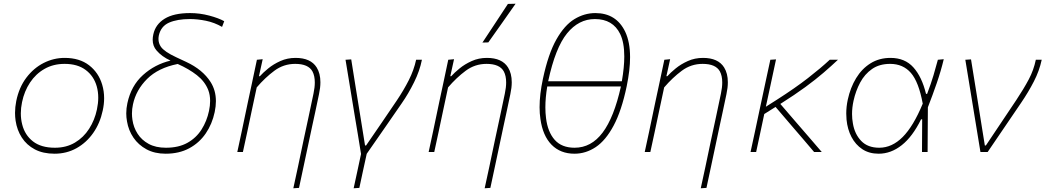

<svg xmlns="http://www.w3.org/2000/svg" viewBox="-20 -814 5598 1028"><path d="M272 9Q210.5 9 166.5 -14.2Q122.5 -37.5 96.8 -77.5Q71 -117.5 63.5 -168Q60.5 -188.5 60.5 -209.5Q60.5 -240.5 67 -273Q82 -346.5 121.2 -398.2Q160.5 -450 214 -477Q267.5 -504 326 -504Q406 -504 457 -464.5Q508 -425 527 -361Q537.5 -326 537.5 -288Q537.5 -256 530 -222Q515.5 -154 479 -102Q442.5 -50 389.5 -20.5Q336.5 9 272 9ZM274 -23Q335 -23 381.2 -50.5Q427.5 -78 457.2 -124.5Q487 -171 499 -228Q506 -261 506 -291Q506 -323 498 -351.5Q482.5 -406.5 439 -439.2Q395.5 -472 326 -472Q265.5 -472 218.5 -445.2Q171.5 -418.5 140.8 -372Q110 -325.5 98 -267Q91.5 -236 91.5 -207Q91.5 -175.5 99 -147Q113 -91 156.5 -57Q200 -23 274 -23Z M867 9Q808 9 764.5 -14.5Q721 -38 694.5 -77Q668 -116 660 -164Q656 -185.5 656 -207Q656 -234 662 -261.5Q682 -355 745.5 -412.2Q809 -469.5 893 -489.5Q846 -511 818 -544Q797.5 -567.5 797.5 -601.5Q797.5 -615 801 -630.5Q812.5 -683.5 861.5 -713.8Q910.5 -744 997.5 -744Q1050 -744 1100.5 -730.5Q1151 -717 1180.5 -700.5L1169 -670Q1128 -693.5 1082.8 -702.8Q1037.5 -712 997 -712Q929 -712 885.2 -692.8Q841.5 -673.5 830.5 -624.5Q828.5 -614.5 828.5 -605.5Q828.5 -582.5 841.5 -563.5Q860 -537 923.5 -507.5L977 -482.5Q1065 -441.5 1107.5 -375Q1136 -330 1136 -272.5Q1136 -245 1129.5 -214Q1116 -150 1081.5 -99.5Q1047 -49 993 -20Q939 9 867 9ZM692 -255.5Q686.5 -230.5 686.5 -206Q686.5 -189.5 689 -173Q695 -131.5 716.8 -97.8Q738.5 -64 776.2 -43.5Q814 -23 868.5 -23Q936.5 -23 983.8 -49.5Q1031 -76 1059.2 -120.8Q1087.5 -165.5 1099 -220Q1105 -248.5 1105 -273.5Q1105 -306 1095 -332Q1077 -378 1034.2 -411.5Q991.5 -445 931.5 -471.5Q827 -450.5 767.8 -391.5Q708.5 -332.5 692 -255.5Z M1550.5 194Q1561 144.5 1575.5 78.5Q1589.5 12 1605 -62Q1618 -123.5 1632 -187.5Q1645.5 -251.5 1658.5 -313Q1665.5 -346 1665.5 -372.5Q1665.5 -408 1653 -431.5Q1631 -472 1560.5 -472Q1498.5 -472 1449 -435.2Q1399.5 -398.5 1354.5 -346L1328 -222Q1315 -160.5 1304 -108.5Q1292.5 -56.5 1280.5 0H1250.5Q1262.5 -56.5 1274 -109Q1285 -161 1297.5 -221L1308 -271Q1317.5 -315.5 1330 -373.5Q1342 -431 1355.5 -494L1386.5 -497L1366.5 -406H1371.5Q1388 -424.5 1416 -447.5Q1444 -470.5 1481.2 -487.2Q1518.5 -504 1562.5 -504Q1643.5 -504 1675.5 -453Q1695.5 -421 1695.5 -373.5Q1695.5 -344.5 1688 -310Q1677 -257.5 1667.8 -214Q1658.5 -170.5 1651.5 -139L1633 -52Q1620.5 7.5 1607.2 69Q1594 130.5 1581 192Z M1873.5 194Q1883.5 148.5 1893 104Q1902.5 59.5 1913 10.5Q1905 -40 1896.8 -89.8Q1888.5 -139.5 1880.5 -187L1866 -275Q1857 -330 1848 -384.8Q1839 -439.5 1830 -494L1860.5 -496Q1872 -423.5 1886 -336.2Q1900 -249 1912.5 -172L1934.5 -35H1940Q1982 -96.5 2023 -156Q2063.5 -215.5 2104.5 -276Q2141.5 -331 2168.8 -384.8Q2196 -438.5 2208 -494H2239Q2227.5 -435 2197 -373.5Q2166.5 -312 2131 -261Q2084.5 -194 2038 -126.5Q1991 -59 1943.5 9.5Q1932.5 59.5 1923.2 102.2Q1914 145 1904 192Z M2575 194Q2585.5 144.5 2600 78.5Q2614 12 2629.5 -62Q2642.5 -123.5 2656.5 -187.5Q2670 -251.5 2683 -313Q2690 -346 2690 -372.5Q2690 -408 2677.5 -431.5Q2655.5 -472 2585 -472Q2523 -472 2473.5 -435.2Q2424 -398.5 2379 -346L2352.5 -222Q2339.5 -160.5 2328.5 -108.5Q2317 -56.5 2305 0H2275Q2287 -56.5 2298.5 -109Q2309.5 -161 2322 -221L2332.5 -271Q2342 -315.5 2354.5 -373.5Q2366.5 -431 2380 -494L2411 -497L2391 -406H2396Q2412.5 -424.5 2440.5 -447.5Q2468.5 -470.5 2505.8 -487.2Q2543 -504 2587 -504Q2668 -504 2700 -453Q2720 -421 2720 -373.5Q2720 -344.5 2712.5 -310Q2701.5 -257.5 2692.2 -214Q2683 -170.5 2676 -139L2657.5 -52Q2645 7.5 2631.8 69Q2618.5 130.5 2605.5 192ZM2563 -586Q2598 -639 2632 -690.5Q2666 -742 2699.5 -793L2740.5 -794Q2704 -742 2667.8 -690.5Q2631.5 -639 2594.5 -587Z M3056 9Q2980.5 9 2933.2 -39Q2886 -87 2873.5 -177Q2869 -206.5 2869 -240Q2869 -308.5 2887 -392.5Q2915.5 -526 2959 -602.8Q3002.5 -679.5 3055.8 -711.8Q3109 -744 3167.5 -744Q3279.5 -744 3327.5 -644Q3353.5 -589 3353.5 -507.5Q3353.5 -439.5 3335.5 -352.5Q3308 -221 3265.5 -141.5Q3223 -62 3169.8 -26.5Q3116.5 9 3056 9ZM3165 -712Q3078.5 -712 3016 -635.2Q2953.5 -558.5 2915 -379H3309.5Q3322.5 -454 3322.5 -511.5Q3322.5 -586.5 3300.5 -632Q3261.5 -712 3165 -712ZM3056.5 -23Q3145.5 -23 3206.5 -104Q3267.5 -185 3304.5 -351H2910Q2900 -291 2900 -239Q2900 -209 2903.5 -182Q2912.5 -107.5 2950 -65.2Q2987.5 -23 3056.5 -23Z M3732 194Q3742.5 144.5 3757 78.5Q3771 12 3786.5 -62Q3799.5 -123.5 3813.5 -187.5Q3827 -251.5 3840 -313Q3847 -346 3847 -372.5Q3847 -408 3834.5 -431.5Q3812.5 -472 3742 -472Q3680 -472 3630.5 -435.2Q3581 -398.5 3536 -346L3509.5 -222Q3496.5 -160.5 3485.5 -108.5Q3474 -56.5 3462 0H3432Q3444 -56.5 3455.5 -109Q3466.5 -161 3479 -221L3489.5 -271Q3499 -315.5 3511.5 -373.5Q3523.5 -431 3537 -494L3568 -497L3548 -406H3553Q3569.5 -424.5 3597.5 -447.5Q3625.5 -470.5 3662.8 -487.2Q3700 -504 3744 -504Q3825 -504 3857 -453Q3877 -421 3877 -373.5Q3877 -344.5 3869.5 -310Q3858.5 -257.5 3849.2 -214Q3840 -170.5 3833 -139L3814.5 -52Q3802 7.5 3788.8 69Q3775.5 130.5 3762.5 192Z M3998.5 0Q4010.5 -56 4022 -108.5Q4033 -160.5 4046 -221.5L4056.5 -270.5Q4069.5 -331.5 4081 -385Q4092.5 -438 4104.5 -494L4135 -496Q4119 -421 4105 -356Q4091 -291 4080.5 -242.5L4141 -281Q4236.5 -342 4306 -396Q4375.5 -450 4422.5 -494H4466.5Q4430.5 -460 4389.2 -424.5Q4348 -389 4292.5 -348.2Q4237 -307.5 4158 -257.5L4241.5 -160.5Q4273 -124 4309 -82.5Q4345 -41 4380 0H4339Q4308.5 -36 4279 -70.5Q4249.5 -105 4217.5 -142L4132.5 -241.5L4072 -203.5Q4060.5 -148.5 4050 -100Q4039.5 -51.5 4028.5 0Z M4684.5 9Q4633.5 9 4597 -15.2Q4560.5 -39.5 4539 -80.5Q4517.5 -121.5 4512.5 -173.5Q4511 -189.5 4511 -206Q4511 -242.5 4519 -280Q4533 -345 4563.8 -395.5Q4594.5 -446 4641 -475Q4687.5 -504 4748 -504Q4825 -504 4870.5 -453.2Q4916 -402.5 4938 -311.5H4944Q4965 -366.5 4978.2 -411.2Q4991.5 -456 5001.5 -494L5033 -497Q5018 -434 4995.5 -368.8Q4973 -303.5 4948 -239.5Q4947 -119.5 4946.5 0H4916.5Q4917 -45 4917 -89Q4917 -133 4917.5 -175H4911.5Q4866 -82.5 4808.2 -36.8Q4750.5 9 4684.5 9ZM4687.5 -23Q4756 -23 4813.2 -80.5Q4870.5 -138 4920.5 -259Q4899 -375.5 4857 -423.8Q4815 -472 4746 -472Q4688.5 -472 4649 -444.5Q4609.5 -417 4585.5 -372Q4561.5 -327 4550 -274.5Q4542 -238 4542 -203.5Q4542 -178 4546.5 -153.5Q4556 -96 4591 -59.5Q4626 -23 4687.5 -23Z M5229.5 0Q5222 -45.5 5214 -94.5Q5206 -142.5 5199 -186L5184.5 -274.5L5166.5 -384.5Q5157.5 -439.5 5148.5 -494L5179 -496Q5191.5 -419 5207 -322.8Q5222.5 -226.5 5236.5 -137.5L5253 -35H5258.5L5421.5 -278.5Q5462 -339.5 5488.2 -389Q5514.5 -438.5 5526 -494H5557.5Q5545 -435 5515.5 -377.8Q5486 -320.5 5447.5 -264Q5359.5 -133.5 5268 0Z"/></svg>

Font: Heraclito Thin
Style: Italic
Weight: 100
Italic angle: -12°
Designer: Kostas Bartsokas (font) & Cristiano Sobral (main changes)
Foundry: Kostas Bartsokas (font) & Cristiano Sobral (main changes)
Version: Version 1.00;July 8, 2020;FontCreator 13.0.0.2655 64-bit